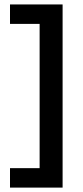

<svg xmlns="http://www.w3.org/2000/svg" viewBox="-20 -695 372 864"><path d="M25 149.2V61.7H158.3V-587.5H25V-675H261.7V149.2Z"/></svg>

Font: Funnel Display Light Medium
Style: Regular
Weight: 500
Version: Version 1.000